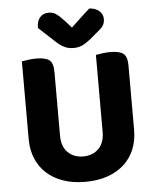

<svg xmlns="http://www.w3.org/2000/svg" viewBox="-58 -890 777 956"><g transform="rotate(-5 330.5 -412.0)"><path d="M67 -220V-608Q78 -610 98.5 -613Q119 -616 140 -616Q185 -616 204.5 -601Q224 -586 224 -542V-223Q224 -169 253.5 -139.5Q283 -110 330 -110Q378 -110 407.5 -139.5Q437 -169 437 -223V-608Q448 -610 468.5 -613Q489 -616 510 -616Q555 -616 574.5 -601Q594 -586 594 -542V-220Q594 -166 576 -122.5Q558 -79 524 -48Q490 -17 441 0Q392 17 330 17Q268 17 219.5 0Q171 -17 137 -48Q103 -79 85 -122.5Q67 -166 67 -220ZM330 -754Q353 -775 377 -798Q401 -821 424 -841Q453 -840 472.5 -824Q492 -808 492 -783Q492 -763 482.5 -749Q473 -735 448 -716L414 -687Q388 -667 370 -659.5Q352 -652 330 -652Q303 -652 282.5 -662.5Q262 -673 244 -690L161 -767Q161 -801 177 -819.5Q193 -838 222 -838Q241 -838 256.5 -828Q272 -818 298 -790Z"/></g></svg>

Font: Baloo 2 Latin
Style: Bold
Weight: 400
Designer: Sarang Kulkarni and Ek Type
Foundry: Ek Type
Version: Version 1.001